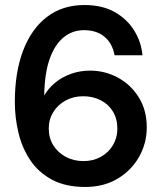

<svg xmlns="http://www.w3.org/2000/svg" viewBox="-20 -732 637 764"><path d="M319 12Q241 12 187 -17Q133 -46 100.5 -94.5Q68 -143 53.5 -203.5Q39 -264 39 -326Q39 -443 71.5 -529.5Q104 -616 166 -664Q228 -712 316 -712Q387 -712 436.5 -684Q486 -656 514 -610.5Q542 -565 547 -512H436Q427 -560 395.5 -586Q364 -612 314 -612Q269 -612 234 -584Q199 -556 178.5 -500Q158 -444 156 -357Q156 -356 156 -355Q156 -354 156 -352Q172 -380 199 -402.5Q226 -425 262 -438Q298 -451 339 -451Q397 -451 448.5 -423.5Q500 -396 532 -345Q564 -294 564 -225Q564 -162 533.5 -108Q503 -54 448 -21Q393 12 319 12ZM312 -91Q351 -91 381.5 -108Q412 -125 429.5 -154.5Q447 -184 447 -220Q447 -259 429.5 -288Q412 -317 381 -333Q350 -349 311 -349Q272 -349 241 -332Q210 -315 192 -286Q174 -257 174 -221Q174 -183 192 -154Q210 -125 241.5 -108Q273 -91 312 -91Z"/></svg>

Font: DM Sans 9pt 36pt SemiBold
Style: Regular
Weight: 600
Version: Version 4.004;gftools[0.9.30]